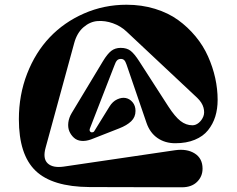

<svg xmlns="http://www.w3.org/2000/svg" viewBox="-20 -795 1004 815"><path d="M464.8 -515.1 361.8 -250Q358.9 -242.2 362.1 -237.5Q365.2 -232.9 371.1 -233.2Q377 -233.4 379.9 -237.8L444.8 -342.8Q458 -364.3 477.5 -373.3Q497.1 -382.3 513.9 -378.9Q530.8 -375.5 543 -360.8Q555.2 -346.2 555.2 -324.2Q555.2 -297.9 536.9 -280.3Q518.6 -262.7 485.8 -250L366.2 -203.1Q344.2 -195.3 325.4 -197Q306.6 -198.7 293.7 -210.4Q280.8 -222.2 274.2 -238Q267.6 -253.9 270 -274.7Q272.5 -295.4 284.2 -314.9L417 -535.2Q435.5 -565.9 452.1 -578.9Q468.8 -591.8 492.2 -591.8Q518.6 -591.8 534.7 -579.1Q550.8 -566.4 570.8 -535.2L694.8 -342.8Q722.7 -299.8 746.1 -281.5Q769.5 -263.2 796.9 -263.2Q811 -263.2 823.7 -273.7Q836.4 -284.2 843 -300.3Q849.6 -316.4 843.8 -338.1Q837.9 -359.9 816.9 -379.9L517.1 -661.1Q492.2 -684.6 459.2 -696.3Q426.3 -708 394 -705.6Q361.8 -703.1 334.2 -679.2Q306.6 -655.3 294.9 -611.8L173.8 -168.9Q160.6 -122.1 182.4 -101.6Q204.1 -81.1 251 -87.9L722.2 -157.2Q773.4 -164.6 806.6 -143.6Q839.8 -122.6 839.8 -79.1Q839.8 -45.9 816.4 -22.9Q793 0 752 0L359.9 -1Q202.1 -2 131.1 -70.1Q60.1 -138.2 60.1 -289.1Q60.1 -392.1 95.2 -482.4Q130.4 -572.8 191.2 -636.7Q252 -700.7 336.7 -737.8Q421.4 -774.9 517.1 -774.9Q581.5 -774.9 637.9 -757.6Q694.3 -740.2 735.8 -710.2Q777.3 -680.2 810.1 -640.6Q842.8 -601.1 863 -555.7Q883.3 -510.3 893.6 -463.6Q903.8 -417 903.8 -371.1Q903.8 -332.5 893.8 -300.3Q883.8 -268.1 863 -242.2Q842.3 -216.3 806.9 -201.7Q771.5 -187 724.1 -187Q680.7 -187 648.7 -209Q616.7 -231 602.1 -272.9L517.1 -521Q512.7 -534.2 507.3 -539.6Q502 -544.9 493.2 -544.9Q482.9 -544.9 476.8 -538.6Q470.7 -532.2 464.8 -515.1Z"/></svg>

Font: Pilowlava
Style: Regular
Weight: 400
Designer: Anton Moglia, Jérémy Landes, Maksym Kobuzan (Cyrillic), Velvetyne Type Foundry
Foundry: Anton Moglia, Jérémy Landes, Velvetyne Type Foundry
Version: Version 1.001;hotconv 1.0.109;makeotfexe 2.5.65596